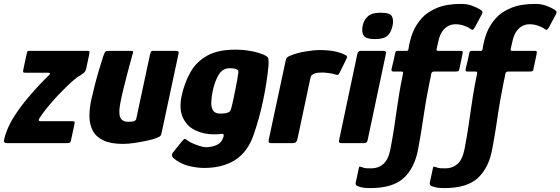

<svg xmlns="http://www.w3.org/2000/svg" viewBox="-42 -732 2866 982"><path d="M-15 -41Q1 -91 32 -139Q63 -187 102 -233Q127 -263 154 -292Q181 -321 209 -348Q212 -351 214 -354Q216 -357 208 -360H89Q80 -360 77.5 -362Q75 -364 77 -375L94 -455Q97 -469 100 -470.5Q103 -472 115 -472H402Q415 -472 415.5 -467.5Q416 -463 414 -452L399 -382Q398 -375 393 -366.5Q388 -358 371 -348Q356 -340 337 -324Q318 -308 297 -287.5Q276 -267 254 -244Q227 -215 201.5 -184Q176 -153 158 -125Q156 -121 156.5 -116.5Q157 -112 167 -112H329Q339 -112 339.5 -108.5Q340 -105 338 -93L321 -14Q319 -4 314 -2Q309 0 296 0H-6Q-18 0 -21 -6Q-24 -12 -15 -41Z M587 4Q524 4 486.5 -14Q449 -32 432.5 -63.5Q416 -95 415.5 -135.5Q415 -176 425 -222Q433 -257 442.5 -295Q452 -333 463.5 -371.5Q475 -410 486 -444Q493 -465 498 -468.5Q503 -472 519 -472H613Q628 -472 635 -471.5Q642 -471 635 -451Q634 -447 627 -422Q620 -397 610.5 -360.5Q601 -324 591.5 -286Q582 -248 576 -218Q563 -159 572 -134Q581 -109 615 -109Q619 -109 625.5 -109.5Q632 -110 638 -111Q644 -112 649 -115.5Q654 -119 655 -125L725 -452Q727 -458 729 -465Q731 -472 738 -472H858Q862 -472 867.5 -470Q873 -468 871 -457L784 -50Q782 -38 773.5 -33Q765 -28 740 -20Q727 -16 700 -10.5Q673 -5 642.5 -0.5Q612 4 587 4Z M887 -242Q902 -310 932.5 -363.5Q963 -417 1018 -447.5Q1073 -478 1161 -478Q1201 -478 1238 -471.5Q1275 -465 1302 -454Q1328 -444 1330.5 -432.5Q1333 -421 1331 -394Q1323 -309 1303.5 -217Q1284 -125 1255 -42Q1225 45 1161 86Q1097 127 1002 127Q964 127 921 116Q878 105 843 75Q840 72 838 64Q836 56 843 48Q847 43 855.5 32Q864 21 873 10Q882 -1 886 -6Q897 -20 902 -21Q907 -22 917 -14Q925 -7 943 1Q961 9 980.5 15Q1000 21 1011 21Q1023 21 1040.5 18Q1058 15 1074.5 5Q1091 -5 1099 -27Q1099 -28 1099.5 -29Q1100 -30 1101 -31Q1103 -38 1101.5 -43.5Q1100 -49 1090 -47Q1085 -46 1073.5 -45.5Q1062 -45 1051 -45Q1000 -45 957 -65.5Q914 -86 893.5 -130Q873 -174 887 -242ZM1046 -267Q1039 -234 1038.5 -207.5Q1038 -181 1048.5 -166Q1059 -151 1084 -151Q1095 -151 1105.5 -152Q1116 -153 1125 -157Q1131 -159 1134.5 -163.5Q1138 -168 1140 -176Q1145 -193 1150.5 -219Q1156 -245 1161.5 -272.5Q1167 -300 1171 -322Q1175 -344 1176 -354Q1178 -359 1177 -366.5Q1176 -374 1173 -375Q1166 -379 1157.5 -381Q1149 -383 1133 -383Q1097 -383 1077 -350.5Q1057 -318 1046 -267Z M1594 -476Q1674 -476 1722 -452Q1733 -447 1733 -442.5Q1733 -438 1730 -431L1695 -360Q1691 -351 1687 -349.5Q1683 -348 1674 -351Q1658 -356 1637.5 -358.5Q1617 -361 1608 -361Q1592 -361 1583.5 -360Q1575 -359 1570.5 -357.5Q1566 -356 1562 -354Q1557 -351 1552.5 -347.5Q1548 -344 1545 -330L1480 -24Q1476 -8 1471 -4Q1466 0 1455 0H1343Q1338 0 1334 -3.5Q1330 -7 1333 -20L1418 -417Q1421 -433 1425.5 -437.5Q1430 -442 1442 -447Q1475 -461 1518.5 -468.5Q1562 -476 1594 -476Z M1966 -601Q1959 -567 1940 -549.5Q1921 -532 1875 -532Q1831 -532 1818.5 -549.5Q1806 -567 1813 -601Q1819 -630 1839.5 -648.5Q1860 -667 1904 -667Q1953 -667 1962.5 -648.5Q1972 -630 1966 -601ZM1838 -14Q1835 0 1820 0H1703Q1689 0 1692 -14L1786 -458Q1790 -472 1803 -472H1920Q1926 -472 1930 -468Q1934 -464 1932 -458Z M1852 230Q1818 230 1801 224.5Q1784 219 1785 219Q1774 214 1778 198Q1779 194 1782.5 178.5Q1786 163 1789 147.5Q1792 132 1793 129Q1795 120 1797.5 120Q1800 120 1806 122Q1821 128 1831.5 128.5Q1842 129 1858 129Q1893 129 1918.5 107Q1944 85 1955 30Q1968 -39 1975 -86.5Q1982 -134 1987.5 -173Q1993 -212 2000 -254.5Q2007 -297 2019 -355Q2022 -366 2012 -366Q2002 -366 1992 -366Q1982 -366 1973 -366Q1966 -366 1962.5 -368Q1959 -370 1961 -381Q1966 -400 1970 -418Q1974 -436 1978 -455Q1980 -469 1984.5 -470.5Q1989 -472 1999 -472Q2026 -472 2029 -472Q2032 -472 2038 -472Q2046 -472 2047 -480Q2053 -523 2068 -563Q2083 -603 2116 -640Q2144 -671 2193 -691.5Q2242 -712 2316 -712Q2348 -712 2373 -702.5Q2398 -693 2411 -685Q2423 -678 2425 -672.5Q2427 -667 2422 -658Q2414 -642 2405 -626.5Q2396 -611 2388 -595Q2381 -582 2376.5 -580Q2372 -578 2366 -583Q2353 -593 2331.5 -600.5Q2310 -608 2287 -608Q2259 -608 2237 -590Q2215 -572 2204 -537Q2201 -527 2197 -508Q2193 -489 2191 -481Q2189 -472 2197 -472Q2208 -472 2239.5 -472Q2271 -472 2313 -472Q2321 -472 2323.5 -469.5Q2326 -467 2323 -453Q2322 -448 2317 -424Q2312 -400 2308 -382Q2307 -371 2302.5 -368.5Q2298 -366 2287 -366Q2259 -366 2245 -366Q2231 -366 2217 -366Q2203 -366 2175 -366Q2173 -366 2169 -363.5Q2165 -361 2164 -356Q2164 -352 2161 -339.5Q2158 -327 2155.5 -314Q2153 -301 2152 -296Q2143 -252 2137.5 -219.5Q2132 -187 2127 -154.5Q2122 -122 2115.5 -79.5Q2109 -37 2097 28Q2080 125 2024 177.5Q1968 230 1852 230Z M2231 230Q2197 230 2180 224.5Q2163 219 2164 219Q2153 214 2157 198Q2158 194 2161.5 178.5Q2165 163 2168 147.5Q2171 132 2172 129Q2174 120 2176.5 120Q2179 120 2185 122Q2200 128 2210.5 128.5Q2221 129 2237 129Q2272 129 2297.5 107Q2323 85 2334 30Q2347 -39 2354 -86.5Q2361 -134 2366.5 -173Q2372 -212 2379 -254.5Q2386 -297 2398 -355Q2401 -366 2391 -366Q2381 -366 2371 -366Q2361 -366 2352 -366Q2345 -366 2341.5 -368Q2338 -370 2340 -381Q2345 -400 2349 -418Q2353 -436 2357 -455Q2359 -469 2363.5 -470.5Q2368 -472 2378 -472Q2405 -472 2408 -472Q2411 -472 2417 -472Q2425 -472 2426 -480Q2432 -523 2447 -563Q2462 -603 2495 -640Q2523 -671 2572 -691.5Q2621 -712 2695 -712Q2727 -712 2752 -702.5Q2777 -693 2790 -685Q2802 -678 2804 -672.5Q2806 -667 2801 -658Q2793 -642 2784 -626.5Q2775 -611 2767 -595Q2760 -582 2755.5 -580Q2751 -578 2745 -583Q2732 -593 2710.5 -600.5Q2689 -608 2666 -608Q2638 -608 2616 -590Q2594 -572 2583 -537Q2580 -527 2576 -508Q2572 -489 2570 -481Q2568 -472 2576 -472Q2587 -472 2618.5 -472Q2650 -472 2692 -472Q2700 -472 2702.5 -469.5Q2705 -467 2702 -453Q2701 -448 2696 -424Q2691 -400 2687 -382Q2686 -371 2681.5 -368.5Q2677 -366 2666 -366Q2638 -366 2624 -366Q2610 -366 2596 -366Q2582 -366 2554 -366Q2552 -366 2548 -363.5Q2544 -361 2543 -356Q2543 -352 2540 -339.5Q2537 -327 2534.5 -314Q2532 -301 2531 -296Q2522 -252 2516.5 -219.5Q2511 -187 2506 -154.5Q2501 -122 2494.5 -79.5Q2488 -37 2476 28Q2459 125 2403 177.5Q2347 230 2231 230Z"/></svg>

Font: Glory Thin ExtraBold
Style: Italic
Weight: 800
Italic angle: -12°
Version: Version 1.011